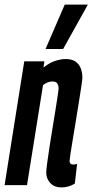

<svg xmlns="http://www.w3.org/2000/svg" viewBox="-32 -809 404 839"><path d="M74 -541H162L158 -514Q183 -534 208 -542.5Q233 -551 255 -551Q292 -551 310 -529Q328 -507 328 -470Q328 -463 324 -435.5Q320 -408 313.5 -368Q307 -328 300 -284.5Q293 -241 286.5 -202.5Q280 -164 276 -137.5Q272 -111 272 -106Q272 -90 289 -90Q292 -90 296 -90.5Q300 -91 305 -93L295 -7Q283 1 267.5 5.5Q252 10 237 10Q205 10 187.5 -9.5Q170 -29 170 -54Q170 -66 174 -95.5Q178 -125 184 -164.5Q190 -204 197 -246Q204 -288 210 -326Q216 -364 220 -390Q224 -416 224 -422Q224 -435 218.5 -444Q213 -453 197 -453Q176 -453 156 -437L86 0H-12ZM167 -595 251 -789H352L244 -595Z"/></svg>

Font: Georama ExtraCondensed SemiBold
Style: Italic
Weight: 600
Width: 2
Italic angle: -9°
Designer: Jean-Baptiste Levee
Foundry: Production Type
Version: Version 1.000